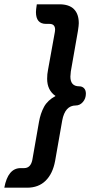

<svg xmlns="http://www.w3.org/2000/svg" viewBox="-45 -747 453 892"><path d="M51 34H67Q97 34 105 -3L136 -180Q143 -220 159.5 -250.5Q176 -281 213 -301Q174 -328 174 -381Q174 -403 178 -422L210 -599Q211 -603 211 -609Q211 -636 185 -636H169Q122 -636 122 -691Q122 -701 126 -727H231Q276 -727 298.5 -704.5Q321 -682 321 -639Q321 -629 317 -603L284 -415Q282 -397 282 -391Q282 -346 323 -346Q337 -346 345.5 -337Q354 -328 354 -312Q354 -289 340 -273Q326 -257 307 -257Q257 -257 244 -187L211 1Q200 60 167 92.5Q134 125 81 125H-25Q-8 34 51 34Z"/></svg>

Font: K2D Medium
Style: Italic
Weight: 500
Italic angle: -10°
Designer: Katatrad Aksorn Co.,Ltd.
Foundry: Cadson Demak Co.,Ltd.
Version: Version 1.000; ttfautohint (v1.6)